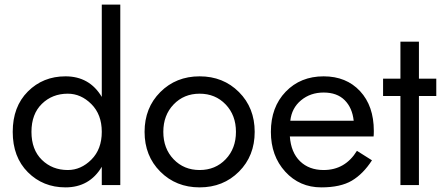

<svg xmlns="http://www.w3.org/2000/svg" viewBox="-20 -800 1911 830"><path d="M273 -65Q330 -65 375 -110Q420 -155 420 -230Q420 -305 375 -350Q330 -395 273 -395Q206 -395 161 -351Q116 -307 116 -230Q116 -153 161 -109Q206 -65 273 -65ZM263 -470Q367 -470 420 -381V-780H500V0H420V-79Q367 10 263 10Q166 10 100.5 -55.5Q35 -121 35 -230Q35 -339 100.5 -404.5Q166 -470 263 -470Z M730.5 -348.5Q686 -302 686 -230Q686 -158 730.5 -111.5Q775 -65 843 -65Q911 -65 955.5 -111.5Q1000 -158 1000 -230Q1000 -302 955.5 -348.5Q911 -395 843 -395Q775 -395 730.5 -348.5ZM673 -58Q605 -126 605 -230Q605 -334 673 -402Q741 -470 843 -470Q945 -470 1013 -402Q1081 -334 1081 -230Q1081 -126 1013 -58Q945 10 843 10Q741 10 673 -58Z M1151 -230Q1151 -337 1215 -403.5Q1279 -470 1379 -470Q1477 -470 1536.5 -406Q1596 -342 1596 -234Q1596 -218 1595 -210H1233Q1238 -141 1277 -103Q1316 -65 1379 -65Q1472 -65 1523 -148L1588 -107Q1550 -48 1501 -19Q1452 10 1369 10Q1275 10 1213 -58Q1151 -126 1151 -230ZM1509 -278Q1503 -334 1470 -367Q1437 -400 1379 -400Q1322 -400 1281.5 -366.5Q1241 -333 1235 -278Z M1711 -620H1791V-460H1866V-385H1791V0H1711V-385H1636V-460H1711Z"/></svg>

Font: renner_400book
Style: Book
Weight: 400
Version: Version 003.000 ; ttfautohint (v0.97) -l 8 -r 50 -G 200 -x 1